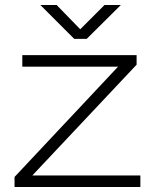

<svg xmlns="http://www.w3.org/2000/svg" viewBox="-20 -746 618 766"><path d="M38 0V-40L451 -480H69V-526H525V-488L109 -46H540V0ZM141 -726H206L312 -617H288L397 -726H462L326 -591H276Z"/></svg>

Font: Archivo Expanded Thin
Style: Regular
Weight: 250
Width: 7
Designer: Hector Gatti
Foundry: Omnibus-Type
Version: Version 2.001